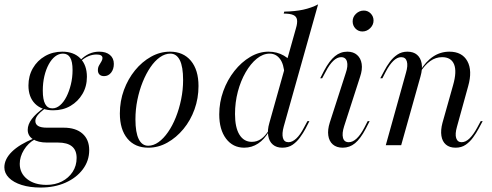

<svg xmlns="http://www.w3.org/2000/svg" viewBox="-48 -661 2238 874"><path d="M137.1 192.7Q87.9 192.7 50.8 181Q13.7 169.4 -7.3 148.4Q-28.2 127.4 -28.2 100.8Q-28.2 63.7 6 29.8Q40.3 -4 105.6 -30.6L110.5 -26.6Q79.8 -9.7 60.9 21.4Q41.9 52.4 41.9 84.7Q41.9 127.4 75.4 154Q108.9 180.6 163.7 180.6Q203.2 180.6 233.9 164.9Q264.5 149.2 282.7 121.4Q300.8 93.5 300.8 58.1Q300.8 22.6 279.4 5.2Q258.1 -12.1 216.1 -12.1H166.1Q125.8 -12.1 102 -27.4Q78.2 -42.7 78.2 -70.2Q78.2 -94.4 96.8 -119.4Q115.3 -144.4 154 -171.8L158.1 -168.5Q132.3 -148.4 122.6 -135.5Q112.9 -122.6 112.9 -110.5Q112.9 -95.2 125.8 -87.5Q138.7 -79.8 165.3 -79.8H241.9Q296.8 -79.8 327.4 -52.8Q358.1 -25.8 358.1 22.6Q358.1 71 329 109.7Q300 148.4 250 170.6Q200 192.7 137.1 192.7ZM194.4 -158.9Q141.1 -158.9 111.3 -189.1Q81.5 -219.4 81.5 -271.8Q81.5 -315.3 101.6 -350.4Q121.8 -385.5 156.9 -405.6Q191.9 -425.8 235.5 -425.8Q287.9 -425.8 317.7 -395.2Q347.6 -364.5 347.6 -311.3Q347.6 -267.7 327.4 -233.5Q307.3 -199.2 273 -179Q238.7 -158.9 194.4 -158.9ZM190.3 -167.7Q208.9 -167.7 225.4 -181.9Q241.9 -196 254.4 -220.6Q266.9 -245.2 274.6 -276.6Q282.3 -308.1 282.3 -341.9Q282.3 -380.6 271.4 -398.8Q260.5 -416.9 238.7 -416.9Q219.4 -416.9 202.8 -404Q186.3 -391.1 173.8 -368.1Q161.3 -345.2 154 -314.5Q146.8 -283.9 146.8 -248.4Q146.8 -207.3 157.7 -187.5Q168.5 -167.7 190.3 -167.7ZM425.8 -314.5Q412.1 -314.5 404.8 -321.8Q397.6 -329 397.6 -341.9Q397.6 -354 403.2 -363.7Q408.9 -373.4 413.7 -381.5Q418.5 -389.5 418.5 -396.8Q418.5 -404.8 411.7 -408.9Q404.8 -412.9 391.1 -412.9Q372.6 -412.9 354.4 -405.2Q336.3 -397.6 319.4 -382.3L316.9 -386.3Q336.3 -406.5 357.7 -416.1Q379 -425.8 403.2 -425.8Q434.7 -425.8 452.4 -410.9Q470.2 -396 470.2 -370.2Q470.2 -346 457.7 -330.2Q445.2 -314.5 425.8 -314.5Z M627.4 11.3Q566.1 11.3 531.9 -30.2Q497.6 -71.8 497.6 -144.4Q497.6 -200.8 516.1 -251.2Q534.7 -301.6 566.5 -340.7Q598.4 -379.8 639.5 -402.8Q680.6 -425.8 725.8 -425.8Q786.3 -425.8 821 -384.3Q855.6 -342.7 855.6 -269.4Q855.6 -213.7 837.5 -163.3Q819.4 -112.9 787.1 -73.8Q754.8 -34.7 713.7 -11.7Q672.6 11.3 627.4 11.3ZM626.6 2.4Q650.8 2.4 673.8 -14.1Q696.8 -30.6 716.9 -59.7Q737.1 -88.7 752.4 -127Q767.7 -165.3 776.6 -208.9Q785.5 -252.4 785.5 -296.8Q785.5 -357.3 770.6 -387.1Q755.6 -416.9 727.4 -416.9Q703.2 -416.9 679.8 -400.4Q656.5 -383.9 636.7 -354.8Q616.9 -325.8 601.6 -287.9Q586.3 -250 577.4 -206.5Q568.5 -162.9 568.5 -117.7Q568.5 -58.1 583.5 -27.8Q598.4 2.4 626.6 2.4Z M1237.1 11.3Q1210.5 11.3 1194 -2.8Q1177.4 -16.9 1173 -42.7Q1168.5 -68.5 1178.2 -101.6L1299.2 -532.3Q1306.5 -556.5 1304 -571.4Q1301.6 -586.3 1287.1 -592.7Q1272.6 -599.2 1243.5 -599.2L1246 -608.1Q1294.4 -608.9 1331.9 -616.9Q1369.4 -625 1400 -641.1L1243.5 -84.7Q1234.7 -52.4 1239.9 -33.1Q1245.2 -13.7 1265.3 -13.7Q1282.3 -13.7 1300.4 -30.2Q1318.5 -46.8 1335.5 -79.8L1351.6 -109.7H1360.5L1342.7 -75Q1332.3 -55.6 1317.7 -35.5Q1303.2 -15.3 1283.9 -2Q1264.5 11.3 1237.1 11.3ZM1063.7 11.3Q1012.1 11.3 981 -29.8Q950 -71 950 -140.3Q950 -195.2 968.5 -246.4Q987.1 -297.6 1019 -337.9Q1050.8 -378.2 1091.1 -402Q1131.5 -425.8 1174.2 -425.8Q1212.9 -425.8 1244.4 -407.7Q1275.8 -389.5 1296 -356.5L1246.8 -321.8Q1244.4 -369.4 1226.2 -393.1Q1208.1 -416.9 1179.8 -416.9Q1149.2 -416.9 1121 -394Q1092.7 -371 1070.2 -331.9Q1047.6 -292.7 1034.7 -244Q1021.8 -195.2 1021.8 -141.9Q1021.8 -80.6 1041.9 -48Q1062.1 -15.3 1098.4 -15.3Q1121.8 -15.3 1140.7 -28.6Q1159.7 -41.9 1176.6 -69.4V-62.9Q1155.6 -26.6 1127 -7.7Q1098.4 11.3 1063.7 11.3Z M1512.1 11.3Q1483.9 11.3 1466.9 -3.6Q1450 -18.5 1446.4 -44.4Q1442.7 -70.2 1453.2 -103.2L1525.8 -328.2Q1537.1 -360.5 1531.5 -380.6Q1525.8 -400.8 1504.8 -400.8Q1487.1 -400.8 1469.4 -384.3Q1451.6 -367.7 1434.7 -334.7L1418.5 -304.8H1409.7L1427.4 -339.5Q1451.6 -384.7 1476.6 -405.2Q1501.6 -425.8 1533.1 -425.8Q1560.5 -425.8 1577.4 -410.9Q1594.4 -396 1598.4 -370.2Q1602.4 -344.4 1591.1 -311.3L1518.5 -86.3Q1508.1 -54 1513.3 -33.9Q1518.5 -13.7 1539.5 -13.7Q1575.8 -13.7 1610.5 -79.8L1625.8 -109.7H1634.7L1616.9 -75Q1592.7 -29 1568.1 -8.9Q1543.5 11.3 1512.1 11.3ZM1601.6 -517.7Q1583.1 -517.7 1570.2 -531Q1557.3 -544.4 1557.3 -563.7Q1557.3 -583.9 1572.6 -598.4Q1587.9 -612.9 1608.1 -612.9Q1626.6 -612.9 1639.5 -599.6Q1652.4 -586.3 1652.4 -567.7Q1652.4 -547.6 1637.1 -532.7Q1621.8 -517.7 1601.6 -517.7Z M2025.8 11.3Q1998.4 11.3 1981.9 -2.8Q1965.3 -16.9 1961.3 -42.7Q1957.3 -68.5 1966.1 -101.6L2014.5 -273.4Q2032.3 -335.5 2019 -368.1Q2005.6 -400.8 1964.5 -400.8Q1935.5 -400.8 1910.5 -383.1Q1885.5 -365.3 1863.7 -330.6L1862.9 -336.3Q1890.3 -381.5 1923.8 -403.6Q1957.3 -425.8 1997.6 -425.8Q2055.6 -425.8 2079.4 -382.7Q2103.2 -339.5 2083.1 -268.5L2032.3 -84.7Q2022.6 -50.8 2028.6 -32.3Q2034.7 -13.7 2053.2 -13.7Q2071.8 -13.7 2089.5 -31Q2107.3 -48.4 2124.2 -79.8L2140.3 -109.7H2149.2L2130.6 -75Q2120.2 -55.6 2105.6 -35.5Q2091.1 -15.3 2071.8 -2Q2052.4 11.3 2025.8 11.3ZM1708.1 0 1800 -329.8Q1809.7 -362.1 1804 -381.5Q1798.4 -400.8 1778.2 -400.8Q1760.5 -400.8 1742.7 -383.9Q1725 -366.9 1708.1 -334.7L1692.7 -304.8H1683.1L1701.6 -339.5Q1712.1 -359.7 1726.6 -379.4Q1741.1 -399.2 1760.9 -412.5Q1780.6 -425.8 1806.5 -425.8Q1833.9 -425.8 1850.4 -411.7Q1866.9 -397.6 1871.4 -372.2Q1875.8 -346.8 1866.1 -312.9L1778.2 0Z"/></svg>

Font: Playfair 144pt Light
Style: Italic
Weight: 300
Italic angle: -15.6°
Designer: Claus Eggers Sørensen
Foundry: Claus Eggers Sørensen
Version: Version 2.001;gftools[0.9.30]